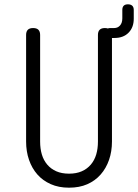

<svg xmlns="http://www.w3.org/2000/svg" viewBox="-20 -860 640 890"><path d="M101 -698Q101 -714 109 -722Q117 -730 133.5 -730Q150 -730 158 -722Q166 -714 166 -698V-204Q166 -171 174 -144Q182 -117 199 -97Q216 -77 241 -66Q266 -55 300 -55Q334 -55 359 -66Q384 -77 401 -97Q418 -117 426 -144Q434 -171 434 -204V-698Q434 -714 442 -722Q450 -730 466 -730Q474 -730 480 -728Q485 -730 491 -730H509Q526 -730 536.5 -742Q547 -754 547 -775V-814Q547 -827 553.5 -833.5Q560 -840 573 -840Q586 -840 593 -833.5Q600 -827 600 -814V-773Q600 -733 576 -708.5Q552 -684 511 -684H499V-204Q499 -158 485.5 -119Q472 -80 446.5 -51Q421 -22 384.5 -6Q348 10 300 10Q252 10 215 -6.5Q178 -23 153 -51.5Q128 -80 114.5 -119Q101 -158 101 -204Z"/></svg>

Font: Maple Mono NL ExtraLight
Style: Regular
Weight: 275
Monospace: yes
Designer: subframe7536
Version: Version 7.000